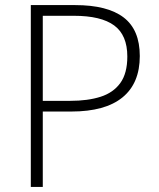

<svg xmlns="http://www.w3.org/2000/svg" viewBox="-20 -734 624 754"><path d="M275 -714Q402 -714 465.5 -665.5Q529 -617 529 -514Q529 -407 461 -351.5Q393 -296 260 -296H148V0H101V-714ZM270 -672H148V-338H256Q325 -338 375 -354Q425 -370 452.5 -408Q480 -446 480 -512Q480 -596 428.5 -634Q377 -672 270 -672Z"/></svg>

Font: Noto Kufi Arabic ExtraLight
Style: Regular
Weight: 200
Designer: Monotype Design Team, David Williams, Khaled Hosny
Foundry: Google LLC
Version: Version 2.109; ttfautohint (v1.8.4.7-5d5b)